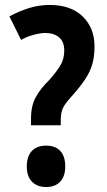

<svg xmlns="http://www.w3.org/2000/svg" viewBox="-20 -744 432 774"><path d="M105 -239V-267Q105 -317 124 -352Q143 -387 179 -422Q205 -451 222 -478Q239 -505 239 -540Q239 -576 218 -593.5Q197 -611 163 -611Q143 -611 115 -603.5Q87 -596 65 -583L18 -678Q57 -699 97 -711.5Q137 -724 181 -724Q266 -724 313.5 -677.5Q361 -631 361 -557Q361 -516 352 -485Q343 -454 323 -424Q303 -394 271 -358Q243 -328 234 -309Q225 -290 225 -262V-239ZM88 -73Q88 -113 108 -135Q128 -157 166 -157Q203 -157 223 -135.5Q243 -114 243 -73Q243 -33 222.5 -11.5Q202 10 166 10Q130 10 109 -11.5Q88 -33 88 -73Z"/></svg>

Font: Noto Sans Sinhala UI ExtraCondensed
Style: Bold
Weight: 700
Width: 2
Designer: Jelle Bosma - Monotype Design Team
Foundry: Monotype Imaging Inc.
Version: Version 2.006; ttfautohint (v1.8.4.7-5d5b)